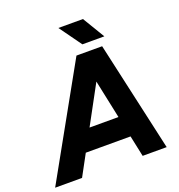

<svg xmlns="http://www.w3.org/2000/svg" viewBox="-189 -1021 1071 1150"><g transform="rotate(-20 346.5 -446.0)"><path d="M356.4 -700H516.7L137.3 0H-34.2ZM375.8 -700H520.1L676.7 0H523.6ZM142.1 -268.1H594.4L572.1 -134.2H119.8ZM311.2 -892.4H467.9L552.8 -751.2H412.9Z"/></g></svg>

Font: Oak Sans Light Italic
Style: Regular
Weight: 400
Italic angle: -9.5°
Foundry: Erik Kennedy, Walven
Version: Version 1.000;Glyphs 3.1.2 (3151)